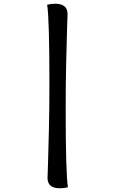

<svg xmlns="http://www.w3.org/2000/svg" viewBox="-20 -757 615 1026"><path d="M244 -302V-319Q244 -654 232 -732Q255 -737 275 -737Q341 -737 341 -682Q341 -677 338.5 -606Q336 -535 333.5 -418.5Q331 -302 331 -186V-169Q331 166 343 244Q320 249 300 249Q234 249 234 194Q234 189 236.5 118Q239 47 241.5 -69.5Q244 -186 244 -302Z"/></svg>

Font: Overlock Black
Style: Regular
Weight: 900
Designer: Dario Muhafara
Foundry: Dario Manuel Muhafara
Version: Version 1.002